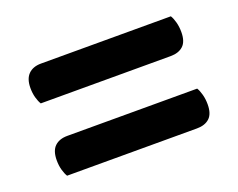

<svg xmlns="http://www.w3.org/2000/svg" viewBox="-62 -552 638 514"><g transform="rotate(-20 256.5 -295.0)"><path d="M53 -348Q48 -356 44.5 -368.5Q41 -381 41 -396Q41 -422 54 -435Q67 -448 90 -448H460Q465 -440 468.5 -427Q472 -414 472 -399Q472 -372 459 -360Q446 -348 423 -348ZM53 -142Q48 -150 44.5 -162.5Q41 -175 41 -190Q41 -217 54 -229.5Q67 -242 90 -242H460Q465 -234 468.5 -221Q472 -208 472 -193Q472 -166 459 -154Q446 -142 423 -142Z"/></g></svg>

Font: Baloo Chettan 2 SemiBold
Style: Regular
Weight: 600
Designer: Maithili Shingre, Unnati Kotecha and Ek Type
Foundry: Ek Type
Version: Version 1.640;hotconv 1.0.111;makeotfexe 2.5.65597; ttfautoh